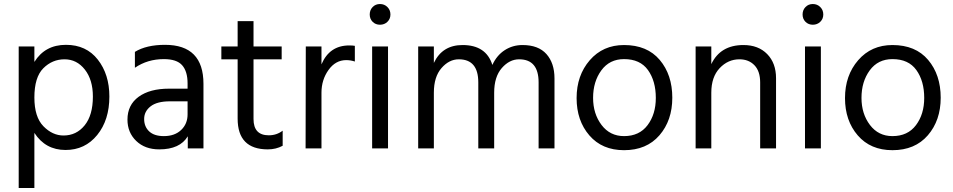

<svg xmlns="http://www.w3.org/2000/svg" viewBox="-20 -738 4742 955"><path d="M296 -64Q360 -64 401 -114.5Q442 -165 442 -258Q442 -341 402 -392Q362 -443 301 -443Q240 -443 195.5 -398.5Q151 -354 151 -253Q151 -156 196 -110Q241 -64 296 -64ZM151 -507V-430Q204 -515 308 -515Q409 -515 466.5 -441.5Q524 -368 524 -258Q524 -141 463.5 -66.5Q403 8 306 8Q206 8 151 -77V197H73V-507Z M913 -234H825Q761 -234 729 -209Q697 -184 697 -146Q697 -108 722 -84.5Q747 -61 795 -61Q849 -61 881 -91.5Q913 -122 913 -169ZM651 -401V-480Q708 -515 801 -515Q992 -515 992 -321V0H914V-60Q875 5 772 5Q701 5 657.5 -37Q614 -79 614 -143Q614 -216 669.5 -256.5Q725 -297 821 -297H913V-323Q913 -383 886 -413.5Q859 -444 795 -444Q714 -444 651 -401Z M1241 -443V-146Q1241 -65 1317 -65Q1356 -65 1386 -88V-13Q1353 5 1312 5Q1162 5 1162 -148V-443H1081V-507H1162V-633H1241V-507H1381V-443Z M1579 -507V-418Q1619 -512 1717 -512Q1735 -512 1745 -510V-432Q1724 -439 1702 -439Q1649 -439 1614 -390Q1579 -341 1579 -277V0H1500L1501 -507Z M1831 0V-507H1910V0ZM1833.5 -629.5Q1819 -644 1819 -666Q1819 -688 1833.5 -703Q1848 -718 1870 -718Q1892 -718 1907 -703Q1922 -688 1922 -666Q1922 -644 1907 -629.5Q1892 -615 1870 -615Q1848 -615 1833.5 -629.5Z M2138 -507V-425Q2180 -514 2281 -514Q2398 -514 2429 -415Q2451 -463 2490.5 -488.5Q2530 -514 2579 -514Q2658 -514 2698 -469Q2738 -424 2738 -348V0H2659V-328Q2659 -443 2562 -443Q2514 -443 2476 -399.5Q2438 -356 2438 -277V0H2359V-328Q2359 -443 2262 -443Q2214 -443 2176 -399.5Q2138 -356 2138 -277V0H2060V-507Z M3084 9Q2975 9 2911.5 -64.5Q2848 -138 2848 -250Q2848 -363 2913.5 -438.5Q2979 -514 3084 -514Q3199 -514 3261.5 -440Q3324 -366 3324 -252Q3324 -139 3260 -65Q3196 9 3084 9ZM3084 -444Q3012 -444 2971 -388Q2930 -332 2930 -251Q2930 -172 2972 -116.5Q3014 -61 3084 -61Q3160 -61 3201 -115.5Q3242 -170 3242 -251Q3242 -335 3203 -389.5Q3164 -444 3084 -444Z M3518 -507V-419Q3563 -514 3678 -514Q3752 -514 3796 -469Q3840 -424 3840 -349V0H3761V-328Q3761 -384 3732.5 -413.5Q3704 -443 3658 -443Q3601 -443 3559.5 -399Q3518 -355 3518 -277V0H3440V-507Z M3984 0V-507H4063V0ZM3986.5 -629.5Q3972 -644 3972 -666Q3972 -688 3986.5 -703Q4001 -718 4023 -718Q4045 -718 4060 -703Q4075 -688 4075 -666Q4075 -644 4060 -629.5Q4045 -615 4023 -615Q4001 -615 3986.5 -629.5Z M4419 9Q4310 9 4246.5 -64.5Q4183 -138 4183 -250Q4183 -363 4248.5 -438.5Q4314 -514 4419 -514Q4534 -514 4596.5 -440Q4659 -366 4659 -252Q4659 -139 4595 -65Q4531 9 4419 9ZM4419 -444Q4347 -444 4306 -388Q4265 -332 4265 -251Q4265 -172 4307 -116.5Q4349 -61 4419 -61Q4495 -61 4536 -115.5Q4577 -170 4577 -251Q4577 -335 4538 -389.5Q4499 -444 4419 -444Z"/></svg>

Font: Hind Regular
Style: Regular
Weight: 400
Designer: Manushi Parikh, Satya Rajpurohit
Foundry: Indian Type Foundry
Version: Version 1.201;PS 1.0;hotconv 1.0.78;makeotf.lib2.5.61930; tt